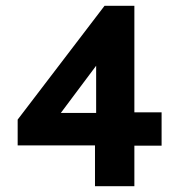

<svg xmlns="http://www.w3.org/2000/svg" viewBox="-20 -643 603 663"><path d="M308 0H444V-140H538V-255H444V-623H341L41 -230V-141H308ZM190 -253 312 -416V-253Z"/></svg>

Font: Inconsolata SemiExpanded Black
Style: Regular
Weight: 900
Width: 6
Monospace: yes
Designer: Raph Levien, Cyreal, Brenton Simpson
Foundry: Raph Levien, Cyreal, Google
Version: Version 3.100